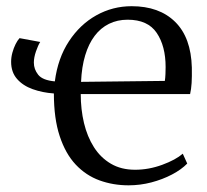

<svg xmlns="http://www.w3.org/2000/svg" viewBox="-20 -572 651 604"><path d="M384.5 11Q336 11 293.2 -4.5Q250.5 -20 218.2 -54.2Q186 -88.5 167.8 -143.8Q149.5 -199 149.5 -278Q113.5 -280.5 82.8 -291.5Q52 -302.5 33.5 -323.8Q15 -345 15 -377.5Q15 -392 19 -406.5Q23 -421 29 -433Q35 -445 41.5 -452L106.5 -440Q100 -430 93.2 -410.5Q86.5 -391 86.5 -375Q86.5 -354 100.2 -336.8Q114 -319.5 152.5 -316Q162 -389 196.8 -442Q231.5 -495 283 -523.8Q334.5 -552.5 394 -552.5Q481 -552.5 531 -503.2Q581 -454 583.5 -359.5Q584 -330.5 582.8 -310.8Q581.5 -291 578 -276H234Q234 -228 244.2 -185Q254.5 -142 275.5 -109Q296.5 -76 328.8 -57Q361 -38 405 -38Q448 -38 490.2 -53.5Q532.5 -69 555 -88.5L569 -57.5Q550.5 -38.5 521 -23Q491.5 -7.5 456.2 1.8Q421 11 384.5 11ZM235 -314.5 498.5 -317.5Q500 -326.5 500.5 -339Q501 -351.5 501 -361Q501 -427 473 -468.5Q445 -510 381.5 -510Q349 -510 322.8 -497Q296.5 -484 277.8 -459.2Q259 -434.5 248 -398Q237 -361.5 235 -314.5Z"/></svg>

Font: Merriweather 60pt Light
Style: Regular
Weight: 300
Version: Version 2.100